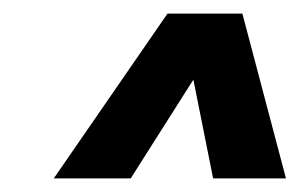

<svg xmlns="http://www.w3.org/2000/svg" viewBox="-20 -770 440 282"><path d="M59 -508 226 -750H336L400 -508H293L264 -653L172 -508Z"/></svg>

Font: Saira Ultra Condensed ExtraBold
Style: Italic
Weight: 800
Width: 1
Italic angle: -12°
Designer: Hector Gatti with collaboration of the Omnibus-Type team
Foundry: Omnibus-Type
Version: Version 1.001; ttfautohint (v1.8)